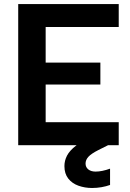

<svg xmlns="http://www.w3.org/2000/svg" viewBox="-20 -720 645 952"><path d="M70.3 0V-700H568.7V-586H206.4V-409.7H477.7V-300.8H206.4V-114H568.7V0ZM436.5 212.1Q400.5 212.1 368.9 200.8Q337.4 189.5 318.4 165.3Q299.4 141 299.4 103.5Q299.4 76.4 312.4 51.4Q325.4 26.4 357 2.1Q388.5 -22.2 442.7 -46.2L485.1 -65.2L516.7 -0.5L467.8 24Q432.3 42 418.2 57.5Q404.2 73 404.2 90.9Q404.2 108.9 417.7 119.9Q431.2 130.8 454.1 130.8Q469.6 130.8 487.9 127.1Q506.2 123.3 525.7 116.3V197.1Q506.2 204.1 483.4 208.1Q460.6 212.1 436.5 212.1Z"/></svg>

Font: Envelope Sans Variable
Style: Regular
Weight: 500
Designer: Andreas Rasmussen / Norman Anderson
Foundry: mail.de GmbH
Version: Version 1.150